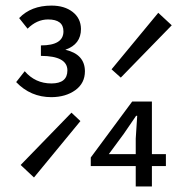

<svg xmlns="http://www.w3.org/2000/svg" viewBox="-20 -670 640 690"><path d="M525.9 -305.2V-116.2H576.2V-73.2H525.9V0H467.8V-73.2H306.2V-104L455.1 -305.2ZM467.8 -116.2V-171.9L473.1 -253.9H469.2L424.8 -189L371.1 -116.2ZM165 -649.9Q211.9 -649.9 241.2 -627Q270.5 -604 271 -565.9Q271 -510.7 214.8 -491.2Q284.7 -475.1 285.2 -414.1Q285.2 -371.1 251 -346.2Q216.8 -321.3 165 -320.8Q89.8 -320.8 38.1 -375L68.8 -414.1Q106.9 -370.1 164.6 -370.1Q222.2 -370.1 222.2 -417Q222.2 -468.8 127 -469.2V-506.8Q208 -506.8 208 -557.1Q208 -600.1 152.8 -600.1Q112.3 -600.1 79.1 -566.9L48.8 -605Q91.8 -649.9 165 -649.9ZM54.2 -77.1 236.8 -265.1 269 -234.9 102.1 -32.2ZM597.2 -579.1 414.1 -391.1 380.9 -420.9 548.8 -624Z"/></svg>

Font: SourceCodePro-Regular
Style: Regular
Weight: 400
Monospace: yes
Designer: Paul D. Hunt
Foundry: Adobe Systems Incorporated
Version: Version 1.009;PS 1.000;hotconv 1.0.70;makeotf.lib2.5.5900